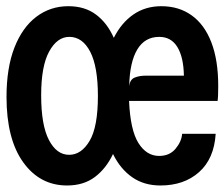

<svg xmlns="http://www.w3.org/2000/svg" viewBox="-50 -576 706 604"><path d="M161 7.5Q75.5 7.5 23 -65.5Q-29.5 -138.5 -29.5 -271Q-29.5 -362 -4.8 -425.8Q20 -489.5 64 -523Q108 -556.5 165 -556.5Q217 -556.5 252.2 -530Q287.5 -503.5 308 -457Q332 -504.5 369.8 -530.5Q407.5 -556.5 457.5 -556.5Q513 -556.5 553.2 -527.5Q593.5 -498.5 615 -442.5Q636.5 -386.5 636.5 -305.5Q636.5 -288.5 636 -276.5Q635.5 -264.5 634.5 -258.5H356Q360 -166.5 385.5 -126Q411 -85.5 450.5 -85.5Q483.5 -85.5 502.2 -108Q521 -130.5 523 -155H628.5Q623.5 -76.5 576.2 -34.5Q529 7.5 454.5 7.5Q403 7.5 365.8 -18.5Q328.5 -44.5 305.5 -91.5Q284 -46 248.5 -19.2Q213 7.5 161 7.5ZM167.5 -89Q206 -89 232 -133Q258 -177 258 -274Q258 -366.5 233.8 -413.2Q209.5 -460 168 -460Q130 -460 104.8 -414.2Q79.5 -368.5 79.5 -276Q79.5 -182.5 103.8 -135.8Q128 -89 167.5 -89ZM356.5 -305.5Q359 -326 373.8 -332Q388.5 -338 409 -338H528.5Q527.5 -396 508 -428Q488.5 -460 451 -460Q405.5 -460 381.8 -420.2Q358 -380.5 356.5 -305.5Z"/></svg>

Font: Spline Sans Mono Medium
Style: Regular
Weight: 500
Monospace: yes
Version: Version 1.004